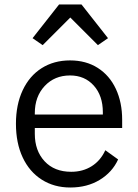

<svg xmlns="http://www.w3.org/2000/svg" viewBox="-20 -822 615 855"><path d="M243 -802H343L461 -652L416 -621L293 -744L170 -621L125 -652ZM51 -271Q51 -356 81 -420Q111 -484 165.5 -518.5Q220 -553 292 -553Q363 -553 415.5 -519.5Q468 -486 496 -426Q524 -366 524 -289V-252H135V-226Q135 -151 178.5 -104Q222 -57 297 -57Q349 -57 388.5 -82Q428 -107 449 -153L506 -112Q480 -55 424 -21Q368 13 293 13Q221 13 166 -22Q111 -57 81 -121Q51 -185 51 -271ZM135 -312H438V-322Q438 -396 397.5 -441Q357 -486 292 -486Q223 -486 179 -439Q135 -392 135 -318Z"/></svg>

Font: IBM Plex Sans JP
Style: Regular
Weight: 400
Designer: Mike Abbink; Paul van der Laan; Pieter van Rosmalen; Wujin Sim; Yejin Wi; Jinhee Kim; Boomi Park; Yona Kim; Kichan Ma
Foundry: Sandoll Inc.
Version: Version 1.000